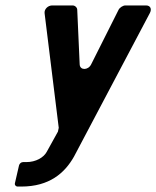

<svg xmlns="http://www.w3.org/2000/svg" viewBox="-20 -496 575 706"><path d="M58 190C162 190 218 140 252 80L531 -448C539 -463 533 -476 517 -476H441C432 -476 420 -468 416 -460L315 -259C304 -237 274 -237 273 -259L264 -460C264 -468 256 -476 247 -476H172C156 -476 142 -462 144 -447L196 -26L193 -12L152 62C141 83 112 100 77 100H65C58 100 52 105 50 112L35 177C33 184 38 190 45 190Z"/></svg>

Font: DIN Rundschrift
Style: BreitKursiv
Weight: 400
Width: 7
Version: Version 1.027